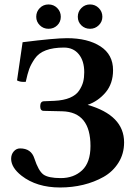

<svg xmlns="http://www.w3.org/2000/svg" viewBox="-20 -829 613 859"><path d="M252 -32.2Q310.1 -32.2 347.4 -67.1Q384.8 -102.1 384.8 -175.8Q384.8 -327.6 258.8 -331.1L175.8 -333Q159.7 -333 159.9 -354Q160.2 -375 175.8 -376L223.1 -377.9Q265.1 -379.9 293 -391.8Q320.8 -403.8 334 -423.8Q347.2 -443.8 352.1 -462.9Q356.9 -481.9 356.9 -505.9Q356.9 -556.6 332.5 -586.4Q308.1 -616.2 266.1 -616.2Q218.3 -616.2 185.5 -604Q152.8 -591.8 135.5 -566.4Q118.2 -541 110.6 -520Q103 -499 95.2 -462.9Q71.3 -460.9 56.2 -469.2L81.1 -640.1Q225.1 -658.2 279.8 -658.2Q372.6 -658.2 429.2 -621.6Q485.8 -585 485.8 -515.1Q485.8 -455.1 452.4 -415.5Q418.9 -376 372.1 -359.9Q535.2 -313 535.2 -191.9Q535.2 -141.1 510 -101.1Q484.9 -61 443.4 -37.6Q401.9 -14.2 352.5 -2.2Q303.2 9.8 249 9.8Q144 9.8 76.2 -43Q30.3 -79.1 29.8 -118.2Q29.8 -138.2 41.5 -151.6Q53.2 -165 69.8 -165Q119.6 -165 133.8 -120.1Q151.9 -64.9 173.8 -48.6Q195.8 -32.2 252 -32.2ZM438 -753.9Q438 -731.9 421.9 -716.1Q405.8 -700.2 382.8 -700.2Q359.9 -700.2 344 -715.6Q328.1 -731 328.1 -753.9Q328.1 -776.9 344 -793Q359.9 -809.1 382.8 -809.1Q405.8 -809.1 421.9 -793Q438 -776.9 438 -753.9ZM142.1 -753.9Q142.1 -776.9 158 -793Q173.8 -809.1 197 -809.1Q220.2 -809.1 236.1 -793Q252 -776.9 252 -753.9Q252 -731 236.1 -715.6Q220.2 -700.2 197 -700.2Q173.8 -700.2 158 -716.1Q142.1 -731.9 142.1 -753.9Z"/></svg>

Font: Linux Libertine
Style: Bold
Weight: 700
Designer: Philipp H. Poll
Foundry: Philipp H. Poll
Version: Version 5.0.3